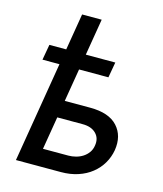

<svg xmlns="http://www.w3.org/2000/svg" viewBox="-119 -897 837 985"><g transform="rotate(15 299.5 -404.5)"><path d="M57.5 -532.7 72.1 -615.1H161.6L193.9 -809.3H297.9L265.6 -615.1H422.2L407.7 -532.7H251.8L222.7 -358H357.6Q457.7 -358 503.2 -308.2Q548.7 -258.5 536.2 -180Q529.5 -141.7 510.1 -108.8Q490.8 -76 460.2 -51.7Q429.7 -27.3 388.7 -13.7Q347.7 0 297.6 0H59.3L147.7 -532.7ZM178.3 -91.6H312.9Q332.7 -91.6 352.6 -96.8Q372.5 -101.9 389 -112.6Q405.5 -123.2 417.1 -139.2Q428.6 -155.2 431.8 -176.8Q438.6 -216.3 413.4 -241.5Q388.5 -266.3 342.7 -266.3H207.4Z"/></g></svg>

Font: Inter P Medium
Style: Italic
Weight: 500
Italic angle: 9.39999°
Designer: Rasmus Andersson
Foundry: rsms
Version: Version 3.018;git-588b23468